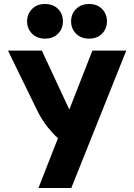

<svg xmlns="http://www.w3.org/2000/svg" viewBox="-20 -766 674 964"><path d="M173 178 271 -72Q248 -92 219 -128Q190 -164 166 -213L20 -512H190L328 -216L444 -512H614L338 178ZM427 -572Q387 -572 362 -597Q337 -622 337 -659Q337 -696 362 -721Q387 -746 427 -746Q468 -746 492.5 -721Q517 -696 517 -659Q517 -622 492.5 -597Q468 -572 427 -572ZM206 -572Q166 -572 141 -597Q116 -622 116 -659Q116 -696 141 -721Q166 -746 206 -746Q247 -746 271.5 -721Q296 -696 296 -659Q296 -622 271.5 -597Q247 -572 206 -572Z"/></svg>

Font: Braah One
Style: Regular
Weight: 400
Designer: Ashish Kumar
Foundry: Ashish Kumar
Version: Version 1.001; ttfautohint (v1.8.4.7-5d5b);gftools[0.9.29]